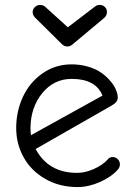

<svg xmlns="http://www.w3.org/2000/svg" viewBox="-20 -755 541 781"><path d="M253.9 -565.9Q241.2 -565.9 231 -576.2L123 -683.1Q112.8 -693.4 112.8 -706.1Q112.8 -717.3 121.8 -726.1Q130.9 -734.9 142.1 -734.9Q156.2 -734.9 164.1 -727.1L255.9 -644L367.2 -729Q374 -734.9 386.2 -734.9Q397.9 -734.9 406.5 -726.8Q415 -718.8 415 -706.1Q415 -691.9 403.8 -682.1L274.9 -574.2Q265.1 -565.9 253.9 -565.9ZM294.9 5.9Q221.7 5.9 164.1 -27.3Q106.4 -60.5 76.2 -115Q45.9 -169.4 45.9 -233.9Q45.9 -302.2 73.2 -361.1Q100.6 -419.9 152.8 -456.5Q205.1 -493.2 271 -493.2Q307.6 -493.2 339.8 -483.4Q372.1 -473.6 393.3 -458.3Q414.6 -442.9 429.9 -424.3Q445.3 -405.8 452.1 -388.7Q459 -371.6 459 -357.9Q459 -339.8 435.1 -326.2L125 -148.9Q176.8 -51.8 293.9 -51.8Q326.2 -51.8 361.8 -67.6Q397.5 -83.5 418 -106Q424.8 -116.2 438 -116.2Q450.7 -116.2 459.2 -107.4Q467.8 -98.6 467.8 -85.9Q467.8 -75.7 460 -65.9Q433.1 -35.2 386.5 -14.6Q339.8 5.9 294.9 5.9ZM106 -205.1 397 -366.2Q369.1 -434.1 272 -434.1Q199.7 -434.1 152.6 -377Q105.5 -319.8 104 -236.8Q104 -217.3 106 -205.1Z"/></svg>

Font: Comic Neue
Style: Regular
Weight: 400
Designer: Craig Rozynski
Foundry: Craig Rozynski
Version: Version 2.003;hotconv 1.0.109;makeotfexe 2.5.65596